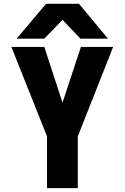

<svg xmlns="http://www.w3.org/2000/svg" viewBox="-20 -966 640 986"><path d="M221.5 -265.5 38.5 -725H207.5L301 -439L395.5 -725H561L379.5 -265.5V0H221.5ZM216.5 -946.5H385.5L534.5 -767.5H393L301 -864L207.5 -767.5H65.5Z"/></svg>

Font: JuliaMono ExtraBold
Style: Regular
Weight: 800
Monospace: yes
Designer: cormullion
Foundry: corm
Version: Version 0.055; ttfautohint (v1.8.4)